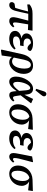

<svg xmlns="http://www.w3.org/2000/svg" viewBox="1521 -2338 1008 4090"><g transform="rotate(90 2025.0 -293.0)"><path d="M76 -369 224 -388C202 -295 177 -203 148 -113C117 -110 87 -105 60 -99C40 -85 25 -66 25 -39C25 -6 47 14 86 14C146 14 190 -33 213 -126C231 -198 247 -264 273 -391H419C355 -158 346 -103 346 -67C346 -16 378 14 429 14C474 14 520 -10 563 -69L543 -95C521 -76 503 -66 486 -66C467 -66 458 -78 458 -107C458 -145 462 -175 499 -389L619 -384L633 -482H275C174 -482 133 -463 73 -418Z M809 14C913 14 984 -34 1035 -96L1013 -122C964 -84 916 -66 849 -66C786 -66 756 -85 756 -131C756 -186 811 -217 901 -217C920 -217 938 -217 949 -216L963 -292C938 -291 931 -291 906 -291C840 -291 800 -321 800 -366C800 -417 840 -447 899 -449L930 -416C956 -389 981 -375 1006 -375C1037 -375 1065 -396 1066 -438C1043 -474 983 -493 903 -493C777 -493 692 -436 692 -354C692 -297 731 -260 798 -246C708 -234 638 -182 638 -111C638 -30 704 14 809 14Z M1252 -301C1274 -402 1312 -446 1362 -446C1412 -446 1441 -401 1441 -311C1441 -154 1377 -46 1291 -46C1257 -46 1228 -59 1206 -84ZM1051 191 1162 175 1193 -44C1219 -6 1259 14 1304 14C1436 14 1554 -133 1554 -293C1554 -427 1482 -493 1376 -493C1250 -493 1167 -404 1135 -265L1036 181Z M1724 -161C1724 -277 1787 -433 1854 -433C1881 -433 1896 -413 1903 -349L1916 -197C1856 -115 1807 -70 1769 -70C1742 -70 1724 -96 1724 -161ZM1720 14C1784 14 1847 -33 1921 -143L1926 -84C1932 -14 1958 14 2007 14C2053 14 2101 -14 2142 -70L2121 -96C2098 -75 2080 -66 2065 -66C2042 -66 2032 -77 2024 -135L2010 -228L2177 -444V-455L2088 -494L1999 -310L1993 -361C1982 -453 1941 -493 1869 -493C1728 -493 1612 -296 1612 -129C1612 -39 1652 14 1720 14ZM1872 -561 1904 -544C1937 -584 1968 -624 2000 -664C2022 -691 2032 -707 2032 -730C2032 -757 2011 -777 1981 -777C1958 -777 1938 -764 1924 -720C1907 -669 1889 -614 1872 -561Z M2378 14C2518 14 2634 -108 2634 -253C2634 -320 2599 -378 2543 -410L2729 -388L2745 -489L2502 -482C2325 -477 2201 -340 2201 -173C2201 -50 2278 14 2378 14ZM2312 -162C2312 -285 2364 -394 2463 -415C2511 -393 2531 -348 2531 -274C2531 -149 2469 -33 2389 -33C2342 -33 2312 -72 2312 -162Z M2930 14C3034 14 3105 -34 3156 -96L3134 -122C3085 -84 3037 -66 2970 -66C2907 -66 2877 -85 2877 -131C2877 -186 2932 -217 3022 -217C3041 -217 3059 -217 3070 -216L3084 -292C3059 -291 3052 -291 3027 -291C2961 -291 2921 -321 2921 -366C2921 -417 2961 -447 3020 -449L3051 -416C3077 -389 3102 -375 3127 -375C3158 -375 3186 -396 3187 -438C3164 -474 3104 -493 3024 -493C2898 -493 2813 -436 2813 -354C2813 -297 2852 -260 2919 -246C2829 -234 2759 -182 2759 -111C2759 -30 2825 14 2930 14Z M3320 14C3361 14 3401 -13 3444 -68L3423 -94C3403 -76 3389 -66 3373 -66C3354 -66 3346 -77 3346 -103C3346 -143 3363 -220 3402 -361L3435 -482L3426 -493L3312 -473L3269 -256C3243 -126 3240 -99 3240 -75C3240 -18 3270 14 3320 14Z M3683 14C3823 14 3939 -108 3939 -253C3939 -320 3904 -378 3848 -410L4034 -388L4050 -489L3807 -482C3630 -477 3506 -340 3506 -173C3506 -50 3583 14 3683 14ZM3617 -162C3617 -285 3669 -394 3768 -415C3816 -393 3836 -348 3836 -274C3836 -149 3774 -33 3694 -33C3647 -33 3617 -72 3617 -162Z"/></g></svg>

Font: Source Serif Pro Semibold
Style: Italic
Weight: 600
Italic angle: -12°
Designer: Frank Grießhammer
Foundry: Adobe Systems Incorporated
Version: Version 3.001;hotconv 1.0.111;makeotfexe 2.5.65597